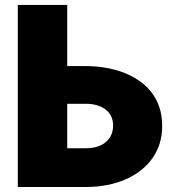

<svg xmlns="http://www.w3.org/2000/svg" viewBox="-20 -747 733 767"><path d="M51.1 -727.3H248.6V-483H322.4Q359.4 -483 396.5 -477.3Q433.6 -471.6 467.5 -459.3Q501.4 -447.1 530.7 -428.1Q560 -409.1 581.7 -382.6Q603.3 -356.2 615.6 -321.7Q627.8 -287.3 627.8 -244.3Q628.2 -171.5 590.2 -116.8Q571 -89.1 543.9 -67.5Q516.7 -45.8 482.8 -30.9Q448.9 -16 408.6 -8Q368.3 0 322.4 0H51.1ZM248.6 -332.4V-154.8H322.4Q349.4 -154.8 369.9 -161.6Q390.3 -168.3 404.1 -180.6Q418 -192.8 424.9 -209.5Q431.8 -226.2 431.8 -245.7Q431.8 -264.6 424.9 -280.4Q418 -296.2 404.1 -307.7Q390.3 -319.2 369.9 -325.8Q349.4 -332.4 322.4 -332.4Z"/></svg>

Font: Inter P Black
Style: Regular
Weight: 900
Designer: Rasmus Andersson
Foundry: rsms
Version: Version 3.018;git-588b23468